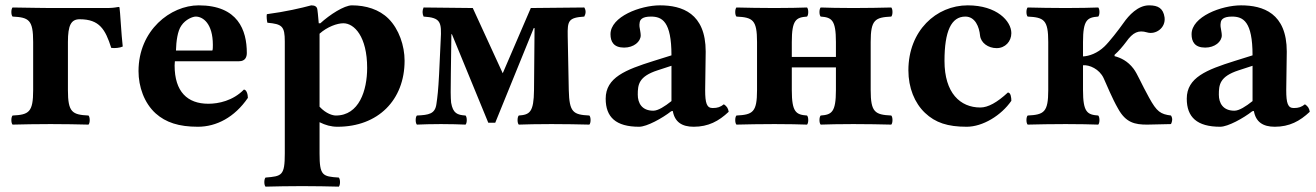

<svg xmlns="http://www.w3.org/2000/svg" viewBox="-20 -464 4920 718"><path d="M278 -392C352 -392 374 -354 396 -285C408 -283 429 -285 439 -290C434 -331 429 -427 427 -435C427 -437 426 -438 423 -438C406 -435 398 -434 374 -434H169C169 -434 70 -435 27 -436C21 -430 21 -408 27 -402C88 -399 104 -390 104 -307V-127C104 -44 88 -35 27 -32C21 -26 21 -4 27 2C69 1 114 0 169 0C224 0 268 1 311 2C317 -4 317 -26 311 -32C250 -35 234 -44 234 -127V-307C234 -370 246 -392 278 -392Z M892 -129C851 -87 797 -76 759 -76C681 -76 633 -121 633 -219C633 -226 634 -230 634 -235H874C898 -235 903 -252 903 -266C903 -351 870 -444 723 -444C618 -444 498 -351 498 -198C498 -140 519 -79 562 -40C600 -6 649 10 720 10C789 10 857 -25 907 -98C907 -111 902 -129 892 -129ZM638 -275C639 -310 644 -348 658 -368C674 -392 701 -402 712 -402C739 -402 776 -376 776 -296C776 -290 776 -277 774 -275Z M1045 -309V110C1045 193 1034 195 973 200C967 206 967 228 973 234C1015 233 1057 232 1110 232C1163 232 1204 233 1247 234C1253 228 1253 206 1247 200C1186 196 1175 193 1175 110V-7C1197 4 1218 10 1242 10C1394 10 1493 -90 1493 -237C1493 -293 1472 -355 1433 -394C1398 -429 1348 -444 1296 -444C1267 -444 1213 -409 1178 -377H1172C1170 -405 1167 -427 1167 -427C1166 -439 1158 -444 1144 -444C1107 -434 1047 -420 978 -411C976 -405 978 -385 980 -379C1035 -374 1045 -366 1045 -309ZM1175 -65V-321C1175 -327 1175 -332 1175 -338C1204 -364 1241 -377 1264 -377C1305 -377 1353 -327 1353 -210C1353 -126 1323 -32 1236 -32C1225 -32 1200 -38 1175 -65Z M1612 -75C1607 -38 1584 -34 1539 -32C1533 -26 1533 -4 1539 2C1560 1 1594 0 1629 0C1665 0 1698 1 1721 2C1727 -4 1727 -26 1721 -32C1690 -34 1674 -40 1667 -80C1665 -100 1665 -128 1666 -189L1668 -336H1670L1806 -5H1832L1976 -359H1979L1977 -127C1976 -44 1961 -35 1920 -32C1914 -26 1914 -4 1920 2C1943 1 1994 0 2042 0C2097 0 2142 1 2184 2C2190 -4 2190 -26 2184 -32C2123 -35 2109 -44 2107 -127L2103 -329C2102 -386 2105 -398 2165 -402C2171 -413 2172 -425 2165 -436L1965 -434L1860 -190L1748 -434L1564 -436C1559 -425 1559 -413 1564 -402C1628 -398 1632 -382 1628 -314L1622 -186C1619 -127 1616 -102 1612 -75Z M2496 -49C2503 -8 2530 10 2574 10C2629 10 2668 -11 2705 -46C2703 -58 2699 -66 2687 -74C2674 -64 2664 -60 2645 -60C2623 -60 2617 -78 2617 -127L2619 -271C2619 -415 2530 -444 2448 -444C2375 -444 2263 -402 2263 -336C2263 -308 2275 -286 2314 -286C2350 -286 2376 -308 2376 -332C2376 -337 2375 -343 2374 -349C2372 -359 2370 -369 2372 -379C2373 -390 2381 -402 2414 -402C2456 -402 2491 -384 2491 -257L2424 -236C2319 -203 2245 -174 2245 -95C2245 -26 2283 10 2370 10C2399 10 2457 -22 2490 -48ZM2491 -218V-86C2466 -66 2441 -50 2423 -50C2380 -50 2365 -79 2365 -110C2365 -147 2368 -178 2439 -201Z M3106 -307V-251H2941V-307C2941 -390 2957 -399 2998 -402C3004 -408 3004 -430 2998 -436C2976 -435 2924 -434 2876 -434C2821 -434 2777 -435 2734 -436C2728 -430 2728 -408 2734 -402C2795 -399 2811 -390 2811 -307V-127C2811 -44 2795 -35 2734 -32C2728 -26 2728 -4 2734 2C2776 1 2821 0 2876 0C2924 0 2975 1 2998 2C3004 -4 3004 -26 2998 -32C2957 -35 2941 -44 2941 -127V-212H3106V-127C3106 -44 3090 -35 3049 -32C3043 -26 3043 -4 3049 2C3072 1 3123 0 3171 0C3226 0 3271 1 3313 2C3319 -4 3319 -26 3313 -32C3252 -35 3236 -44 3236 -127V-307C3236 -390 3252 -399 3313 -402C3319 -408 3319 -430 3313 -436C3270 -435 3226 -434 3171 -434C3123 -434 3071 -435 3049 -436C3043 -430 3043 -408 3049 -402C3090 -399 3106 -390 3106 -307Z M3762 -87C3762 -99 3760 -118 3749 -118C3709 -81 3675 -62 3646 -62C3571 -62 3512 -116 3512 -236C3512 -347 3537 -402 3590 -402C3627 -402 3642 -363 3645 -331C3648 -304 3675 -284 3707 -284C3739 -284 3762 -309 3762 -340C3762 -385 3708 -444 3599 -444C3481 -444 3377 -349 3377 -201C3377 -136 3400 -79 3439 -42C3478 -5 3524 10 3595 10C3655 10 3724 -32 3762 -87Z M4030 -220C4054 -222 4091 -206 4107 -172C4119 -146 4139 -96 4161 -58C4190 -5 4224 2 4270 2L4359 0C4364 -10 4366 -21 4359 -32C4320 -37 4306 -46 4277 -99C4247 -153 4234 -187 4219 -207C4197 -236 4171 -248 4148 -254V-259C4164 -273 4179 -291 4191 -307C4217 -344 4238 -352 4269 -343C4301 -333 4340 -359 4335 -399C4330 -433 4311 -444 4277 -444C4235 -444 4201 -406 4182 -379C4163 -352 4128 -307 4110 -290C4084 -265 4053 -254 4030 -253V-307C4030 -390 4046 -399 4087 -402C4093 -408 4093 -430 4087 -436C4065 -435 4013 -434 3965 -434C3910 -434 3866 -435 3823 -436C3817 -430 3817 -408 3823 -402C3884 -399 3900 -390 3900 -307V-127C3900 -44 3884 -35 3823 -32C3817 -26 3817 -4 3823 2C3865 1 3910 0 3965 0C4013 0 4064 1 4087 2C4093 -4 4093 -26 4087 -32C4046 -35 4030 -44 4030 -127Z M4669 -49C4676 -8 4703 10 4747 10C4802 10 4841 -11 4878 -46C4876 -58 4872 -66 4860 -74C4847 -64 4837 -60 4818 -60C4796 -60 4790 -78 4790 -127L4792 -271C4792 -415 4703 -444 4621 -444C4548 -444 4436 -402 4436 -336C4436 -308 4448 -286 4487 -286C4523 -286 4549 -308 4549 -332C4549 -337 4548 -343 4547 -349C4545 -359 4543 -369 4545 -379C4546 -390 4554 -402 4587 -402C4629 -402 4664 -384 4664 -257L4597 -236C4492 -203 4418 -174 4418 -95C4418 -26 4456 10 4543 10C4572 10 4630 -22 4663 -48ZM4664 -218V-86C4639 -66 4614 -50 4596 -50C4553 -50 4538 -79 4538 -110C4538 -147 4541 -178 4612 -201Z"/></svg>

Font: Libertinus Serif
Style: Bold
Weight: 700
Designer: Philipp H. Poll, Khaled Hosny
Foundry: Caleb Maclennan
Version: Version 7.050;RELEASE